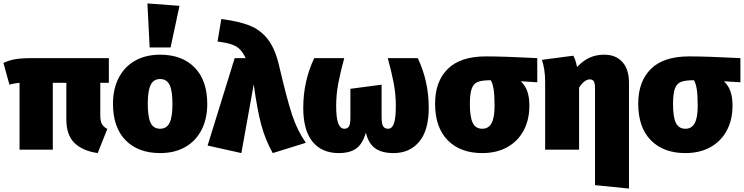

<svg xmlns="http://www.w3.org/2000/svg" viewBox="-30 -873 4339 1120"><path d="M555 -390V-202Q555 -168 564 -150.5Q573 -133 596 -121L540 20Q451 7 404 -39.5Q357 -86 357 -176V-390H278V0H84V-390Q50 -387 25 -379L-10 -506Q21 -521 58 -527.5Q95 -534 162 -534H605V-390Z M1179 -266Q1179 -180 1145.5 -115Q1112 -50 1050 -15Q988 20 904 20Q776 20 702.5 -55Q629 -130 629 -268Q629 -354 662.5 -419Q696 -484 758 -519Q820 -554 904 -554Q1032 -554 1105.5 -479Q1179 -404 1179 -266ZM832 -268Q832 -189 849 -155.5Q866 -122 904 -122Q942 -122 959 -156Q976 -190 976 -266Q976 -345 959 -378.5Q942 -412 904 -412Q866 -412 849 -378Q832 -344 832 -268ZM830 -853 1017 -839 965 -596H843Z M1597 -494Q1644 -293 1674 -202.5Q1704 -112 1754 -40L1561 20Q1517 -59 1494 -144.5Q1471 -230 1450 -381L1378 20L1181 -24L1339 -534H1403Q1387 -568 1368.5 -586Q1350 -604 1321 -614Q1292 -624 1239 -631L1261 -762Q1363 -749 1426 -724Q1489 -699 1531.5 -645Q1574 -591 1597 -494Z M2471 -244Q2471 -113 2415.5 -46.5Q2360 20 2266 20Q2198 20 2159 -7.5Q2120 -35 2104 -99Q2086 -35 2049 -7.5Q2012 20 1946 20Q1848 20 1793.5 -46Q1739 -112 1739 -244Q1739 -399 1803 -534H1978Q1955 -449 1943 -385.5Q1931 -322 1931 -256Q1931 -185 1943 -153.5Q1955 -122 1979 -122Q1997 -122 2005.5 -135.5Q2014 -149 2014 -190V-355L2196 -379V-190Q2196 -149 2205.5 -135.5Q2215 -122 2234 -122Q2257 -122 2268 -153Q2279 -184 2279 -256Q2279 -322 2267 -386Q2255 -450 2232 -534H2407Q2471 -399 2471 -244Z M3104 -393 3008 -399Q3034 -374 3046 -340Q3058 -306 3058 -256Q3058 -174 3024.5 -111.5Q2991 -49 2929 -14.5Q2867 20 2783 20Q2655 20 2581.5 -55Q2508 -130 2508 -268Q2508 -398 2582 -471Q2656 -544 2804 -544Q2910 -544 3104 -534ZM2855 -256Q2855 -317 2849.5 -352Q2844 -387 2833 -405Q2783 -405 2758 -395.5Q2733 -386 2722 -356.5Q2711 -327 2711 -267Q2711 -189 2728 -155.5Q2745 -122 2783 -122Q2820 -122 2837.5 -154.5Q2855 -187 2855 -256Z M3639 -391V227L3441 207V-358Q3441 -388 3433.5 -399Q3426 -410 3411 -410Q3379 -410 3348 -362V0H3150V-397Q3150 -468 3131 -524L3314 -548Q3327 -528 3336 -482Q3372 -520 3410 -537Q3448 -554 3495 -554Q3562 -554 3600.5 -511.5Q3639 -469 3639 -391Z M4289 -393 4193 -399Q4219 -374 4231 -340Q4243 -306 4243 -256Q4243 -174 4209.5 -111.5Q4176 -49 4114 -14.5Q4052 20 3968 20Q3840 20 3766.5 -55Q3693 -130 3693 -268Q3693 -398 3767 -471Q3841 -544 3989 -544Q4095 -544 4289 -534ZM4040 -256Q4040 -317 4034.5 -352Q4029 -387 4018 -405Q3968 -405 3943 -395.5Q3918 -386 3907 -356.5Q3896 -327 3896 -267Q3896 -189 3913 -155.5Q3930 -122 3968 -122Q4005 -122 4022.5 -154.5Q4040 -187 4040 -256Z"/></svg>

Font: Fira Sans Black
Style: Regular
Weight: 900
Designer: Carrois Corporate & Edenspiekermann AG
Foundry: Carrois Corporate GbR & Edenspiekermann AG
Version: Version 4.203